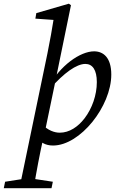

<svg xmlns="http://www.w3.org/2000/svg" viewBox="-84 -760 611 1020"><path d="M19.3 239.7H95C110 149 126 63.3 145.9 -25.7L150.1 -38.8L210.4 -329L213.3 -343.9L293 -732.3L281.9 -740.4L108.9 -690.3L103.9 -661L221.1 -652.7L203.2 -672C193.2 -606.9 181.1 -541.7 167.9 -475.9L19.3 239.7ZM95.8 -44.6C128.7 -2.9 156.8 13.1 197.8 13.1C342 13.1 507.2 -195.4 507.2 -363.9C507.2 -454.3 465 -487.3 415.8 -487.3C342.9 -487.3 234.5 -412.7 171.7 -294.6L182.6 -289.1C255.6 -372.8 322.8 -420.4 369.5 -420.4C407.5 -420.4 430.4 -388.6 430.4 -323.7C430.4 -254.9 405.4 -183.8 364.8 -130.9C329.9 -85.8 284.3 -55.1 233.6 -55.1C205.4 -55.1 171.5 -66.6 137.7 -100.8L95.8 -44.6ZM58.1 187.5 -56.9 205.5 -63.9 239.7H189.7L196.7 205.5L77.7 187.5H58.1Z"/></svg>

Font: Source Serif Variable
Style: Italic
Weight: 389
Italic angle: -12°
Designer: Frank Grießhammer
Foundry: Adobe Systems Incorporated
Version: Version 3.001;hotconv 1.0.111;makeotfexe 2.5.65597